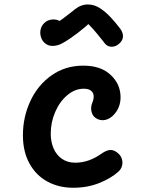

<svg xmlns="http://www.w3.org/2000/svg" viewBox="-20 -847 660 878"><path d="M84.8 -228.4Q84.8 -312.1 119 -385.2Q153.1 -458.3 215.9 -502.5Q278.7 -546.8 360.6 -546.8Q435 -546.8 478.1 -511.2Q521.2 -475.8 529.3 -426.2Q537.3 -376.6 513.7 -339Q495.8 -311.8 472.2 -302Q448.8 -292.3 426.8 -302.2Q405.4 -311.5 399.1 -333.6Q392.8 -355.8 402.8 -379.2Q409.6 -395.8 408.2 -409.8Q406.9 -423.8 395.8 -432.5Q384.8 -441.3 362.8 -441.3Q323.4 -441.3 288.6 -412.5Q253.8 -383.6 232.9 -336.1Q212 -288.6 212 -235.6Q212 -198.9 224.8 -168.7Q237.7 -138.5 263.1 -120.8Q288.6 -103 323.9 -103Q356.2 -103 386.4 -113.8Q416.6 -124.6 443.7 -144.1Q467.5 -161.1 485.8 -161.2Q504.2 -161.4 523.1 -143.3Q533.5 -132.9 537.7 -118.4Q541.9 -103.8 538 -88.8Q534.2 -73.8 521.6 -62.2Q487.4 -31.3 433.6 -9.9Q379.8 11.6 314.8 11.6Q248.5 11.6 196.4 -16.9Q144.2 -45.4 114.5 -99.8Q84.8 -154.2 84.8 -228.4ZM182.8 -741.9Q196.7 -755 215.3 -757.5Q233.9 -759.9 250.2 -752.5Q266.6 -745.1 274 -731.7L223.5 -733.8Q247.4 -746.8 268.4 -762.3Q289.4 -777.8 315.6 -798.7L321 -803.4Q350.5 -826.8 382 -826.6Q413.5 -826.4 441.5 -806.8Q465.2 -790.1 486.5 -767.5Q507.8 -744.8 528.8 -717.1Q542.2 -699.5 542.4 -681.7Q542.6 -663.9 526.8 -649.1Q510.7 -633.4 491.1 -633.2Q471.5 -633 458.6 -649.3L454.5 -654.8Q427.5 -689.2 407.4 -712.3Q387.2 -735.4 365.7 -753.6L402.2 -753.1Q371.2 -723.8 335.2 -696.1Q299.1 -668.4 267.2 -650.3Q245.2 -637.6 221.6 -637Q198 -636.5 182.1 -652.6Q170.8 -663.8 166.5 -680.3Q162.1 -696.8 166 -713.4Q170 -730 182.8 -741.9Z"/></svg>

Font: Monaspace Radon Var
Style: Regular
Weight: 400
Designer: Riley Cran and the Lettermatic Team
Version: Version 1.000 (Monaspace Radon Var)